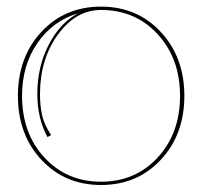

<svg xmlns="http://www.w3.org/2000/svg" viewBox="-20 -542 595 565"><path d="M32.7 -259.8Q32.7 -374 101.8 -448.2Q170.9 -522.5 277.3 -522.5Q383.8 -522.5 453.1 -448Q522.5 -373.5 522.5 -259.8Q522.5 -146 453.1 -71.8Q383.8 2.4 277.3 2.4Q170.9 2.4 101.8 -71.8Q32.7 -146 32.7 -259.8ZM277.3 -512.7Q203.1 -512.7 150.4 -440.2Q97.7 -367.7 97.7 -265.1Q97.7 -230.5 104 -202.1Q109.9 -175.8 130.4 -144.5L119.6 -138.7Q89.8 -193.8 89.8 -265.1Q89.8 -345.2 123.3 -410.2Q156.7 -475.1 210 -502.9Q135.3 -481 90.1 -415.3Q44.9 -349.6 44.9 -259.8Q44.9 -149.9 110.6 -78.6Q176.3 -7.3 277.3 -7.3Q378.4 -7.3 444.1 -78.6Q509.8 -149.9 509.8 -259.8Q509.8 -369.6 444.1 -441.2Q378.4 -512.7 277.3 -512.7Z"/></svg>

Font: ZnikomitNo25
Style: Regular
Weight: 100
Designer: gluk
Foundry: gluk
Version: Version 0.56